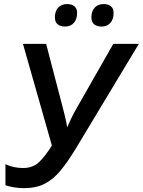

<svg xmlns="http://www.w3.org/2000/svg" viewBox="-20 -934 716 963"><path d="M99.6 9.8Q76.2 9.8 50.5 5.6Q24.9 1.5 7.3 -4.9V-110.4Q27.3 -100.6 50.3 -95.9Q73.2 -91.3 95.7 -91.3Q145.5 -91.3 176.8 -121.6Q208 -151.9 240.2 -204.1L95.2 -713.9H211.4L294.4 -396Q300.3 -374 306.6 -347.4Q313 -320.8 316.9 -295.4Q327.6 -319.8 338.9 -343.3Q350.1 -366.7 361.8 -386.7L548.3 -713.9H676.3L362.3 -192.4Q320.8 -123.5 283.7 -78.6Q246.6 -33.7 203.4 -12Q160.2 9.8 99.6 9.8ZM489.3 -800.8Q466.8 -800.8 452.6 -811.8Q438.5 -822.8 438.5 -847.7Q438.5 -877 454.6 -895.3Q470.7 -913.6 500.5 -913.6Q522.5 -913.6 536.1 -902.6Q549.8 -891.6 549.8 -868.7Q549.8 -837.4 533.4 -819.1Q517.1 -800.8 489.3 -800.8ZM306.2 -800.8Q283.7 -800.8 269.5 -811.8Q255.4 -822.8 255.4 -847.7Q255.4 -877 271.2 -895.3Q287.1 -913.6 316.9 -913.6Q339.4 -913.6 353 -902.6Q366.7 -891.6 366.7 -868.7Q366.7 -837.4 350.3 -819.1Q334 -800.8 306.2 -800.8Z"/></svg>

Font: Open Sans SemiBold
Style: Italic
Weight: 600
Italic angle: -12°
Designer: Monotype Design Team
Foundry: Monotype Imaging Inc.
Version: Version 3.003; ttfautohint (v1.8.4)